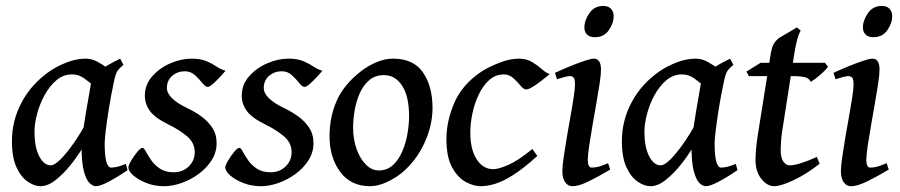

<svg xmlns="http://www.w3.org/2000/svg" viewBox="-20 -622 3094 660"><path d="M418.5 -37.1Q380.4 -11.2 352.1 3.4Q323.7 18.1 309.6 18.1Q298.8 18.1 287.4 6.8Q275.9 -4.4 268.1 -34.4Q260.3 -64.5 260.3 -122.1Q260.3 -134.8 264.6 -165.8Q269 -196.8 275.1 -233.4Q281.2 -270 286.9 -301.3Q292.5 -332.5 294.4 -345.7Q297.4 -359.4 313.5 -372.8Q329.6 -386.2 351.3 -398.4Q373 -410.6 393.1 -420.4L404.3 -398.9Q389.2 -386.7 382.8 -376.5Q376.5 -366.2 370.6 -335.9Q361.3 -293 354.5 -250.2Q347.7 -207.5 343.8 -175Q339.8 -142.6 339.8 -129.4Q339.8 -45.9 362.3 -45.9Q371.1 -45.9 383.1 -48.6Q395 -51.3 412.6 -58.6ZM377 -375.5Q364.3 -366.7 356.4 -350.8Q348.6 -335 342.5 -322Q336.4 -309.1 328.6 -309.1Q320.3 -309.1 305.2 -323.5Q290 -337.9 270 -352.3Q250 -366.7 227.5 -366.2Q197.3 -366.2 173.6 -345.9Q149.9 -325.7 133.1 -294.7Q116.2 -263.7 107.4 -230.2Q98.6 -196.8 98.6 -169.9Q98.6 -115.2 115 -84.5Q131.3 -53.7 154.3 -53.7Q167.5 -53.7 188 -74.2Q208.5 -94.7 231.4 -127.2Q254.4 -159.7 273.9 -195.8L263.2 -112.8Q247.1 -85.4 222.9 -55.2Q198.7 -24.9 171.6 -3.4Q144.5 18.1 119.1 18.1Q98.6 18.1 75.7 2.7Q52.7 -12.7 36.9 -46.6Q21 -80.6 21 -136.7Q21 -208 54.9 -271.2Q88.9 -334.5 151.9 -377.9Q176.3 -394.5 209.5 -407.5Q242.7 -420.4 274.4 -420.4Q295.9 -420.4 315.2 -409.7Q334.5 -398.9 350.3 -387.7Q366.2 -376.5 377 -375.5Z M755.4 -378.9Q738.8 -358.9 720.2 -341.1Q701.7 -323.2 694.3 -323.2Q686 -323.2 675.5 -336.7Q665 -350.1 650.4 -363.5Q635.7 -377 615.2 -377Q590.3 -377 572 -361.3Q553.7 -345.7 553.7 -319.8Q553.7 -284.2 622.6 -251Q647.5 -239.3 670.7 -222.9Q693.8 -206.5 709.2 -183.8Q724.6 -161.1 724.6 -129.4Q724.6 -98.1 707.5 -71.3Q690.4 -44.4 663.3 -24.4Q636.2 -4.4 604.7 6.8Q573.2 18.1 543.9 18.1Q511.7 18.1 483.9 7.3Q456.1 -3.4 438.7 -18.6Q421.4 -33.7 421.4 -46.9Q421.4 -53.7 430.9 -69.8Q440.4 -85.9 451.9 -99.9Q463.4 -113.8 469.7 -113.8Q474.6 -113.8 481.4 -101.1Q488.3 -88.4 499.5 -71.8Q510.7 -55.2 529.5 -42.5Q548.3 -29.8 577.6 -29.8Q607.9 -29.8 628.7 -49.8Q649.4 -69.8 649.4 -98.6Q649.4 -131.8 622.3 -154.1Q595.2 -176.3 561.5 -192.9Q513.7 -215.8 495.8 -240Q478 -264.2 478 -293Q478 -331.1 503.2 -359.6Q528.3 -388.2 565.4 -404.3Q602.5 -420.4 638.7 -420.4Q669.9 -420.4 690.2 -411.6Q710.4 -402.8 725.6 -392.6Q740.7 -382.3 755.4 -378.9Z M1088.4 -378.9Q1071.8 -358.9 1053.2 -341.1Q1034.7 -323.2 1027.3 -323.2Q1019 -323.2 1008.5 -336.7Q998 -350.1 983.4 -363.5Q968.8 -377 948.2 -377Q923.3 -377 905 -361.3Q886.7 -345.7 886.7 -319.8Q886.7 -284.2 955.6 -251Q980.5 -239.3 1003.7 -222.9Q1026.9 -206.5 1042.2 -183.8Q1057.6 -161.1 1057.6 -129.4Q1057.6 -98.1 1040.5 -71.3Q1023.4 -44.4 996.3 -24.4Q969.2 -4.4 937.7 6.8Q906.2 18.1 877 18.1Q844.7 18.1 816.9 7.3Q789.1 -3.4 771.7 -18.6Q754.4 -33.7 754.4 -46.9Q754.4 -53.7 763.9 -69.8Q773.4 -85.9 784.9 -99.9Q796.4 -113.8 802.7 -113.8Q807.6 -113.8 814.5 -101.1Q821.3 -88.4 832.5 -71.8Q843.8 -55.2 862.5 -42.5Q881.3 -29.8 910.6 -29.8Q940.9 -29.8 961.7 -49.8Q982.4 -69.8 982.4 -98.6Q982.4 -131.8 955.3 -154.1Q928.2 -176.3 894.5 -192.9Q846.7 -215.8 828.9 -240Q811 -264.2 811 -293Q811 -331.1 836.2 -359.6Q861.3 -388.2 898.4 -404.3Q935.5 -420.4 971.7 -420.4Q1002.9 -420.4 1023.2 -411.6Q1043.5 -402.8 1058.6 -392.6Q1073.7 -382.3 1088.4 -378.9Z M1466.8 -251Q1466.8 -190.9 1439 -130.4Q1411.1 -69.8 1361.3 -27.8Q1337.9 -8.8 1308.3 4.6Q1278.8 18.1 1252 18.1Q1186 18.1 1149.4 -31.2Q1112.8 -80.6 1112.8 -154.3Q1112.8 -218.8 1137 -274.7Q1161.1 -330.6 1220.7 -377Q1243.7 -395 1272.9 -407.7Q1302.2 -420.4 1331.1 -420.4Q1401.4 -420.4 1434.1 -372.8Q1466.8 -325.2 1466.8 -251ZM1386.2 -222.2Q1386.2 -290.5 1362.5 -327.1Q1338.9 -363.8 1299.8 -363.8Q1269.5 -363.8 1249.3 -346.4Q1229 -329.1 1216.8 -301.8Q1204.6 -274.4 1199.2 -242.9Q1193.8 -211.4 1193.8 -183.1Q1193.8 -143.1 1205.8 -109.6Q1217.8 -76.2 1237.8 -56.2Q1257.8 -36.1 1282.2 -36.1Q1310.5 -36.1 1330.6 -54.4Q1350.6 -72.8 1362.8 -101.3Q1375 -129.9 1380.6 -162.1Q1386.2 -194.3 1386.2 -222.2Z M1869.6 -367.2Q1856.9 -356.9 1841.1 -344.5Q1825.2 -332 1810.8 -323.2Q1796.4 -314.5 1788.1 -314.5Q1780.3 -314.5 1769.5 -327.4Q1758.8 -340.3 1744.6 -353.3Q1730.5 -366.2 1711.9 -366.2Q1683.6 -366.2 1662.1 -347.2Q1640.6 -328.1 1626 -297.6Q1611.3 -267.1 1604 -232.4Q1596.7 -197.8 1596.7 -166Q1596.7 -107.9 1618.7 -74.2Q1640.6 -40.5 1675.3 -40.5Q1694.3 -40.5 1728 -55.4Q1761.7 -70.3 1810.1 -109.9Q1813 -105.5 1818.8 -97.4Q1824.7 -89.4 1827.1 -85.9Q1780.3 -43.5 1744.9 -21Q1709.5 1.5 1682.1 9.8Q1654.8 18.1 1631.3 18.1Q1608.9 18.1 1581.5 3.7Q1554.2 -10.7 1534.4 -46.1Q1514.6 -81.5 1514.6 -144.5Q1514.6 -205.1 1541.5 -268.1Q1568.4 -331.1 1634.3 -375.5Q1659.2 -391.6 1695.8 -406Q1732.4 -420.4 1764.2 -420.4Q1790 -420.4 1809.3 -408.7Q1828.6 -397 1843 -384Q1857.4 -371.1 1869.6 -367.2Z M2089.4 -566.9Q2089.4 -541.5 2072.5 -517.8Q2055.7 -494.1 2024.9 -494.1Q2006.8 -494.1 1997.8 -503.4Q1988.8 -512.7 1988.8 -527.8Q1988.8 -552.2 2006.1 -576.9Q2023.4 -601.6 2053.2 -601.6Q2071.3 -601.6 2080.3 -591.8Q2089.4 -582 2089.4 -566.9ZM2077.6 -39.1Q2035.6 -14.2 2002.4 2Q1969.2 18.1 1947.8 18.1Q1932.1 18.1 1922.6 4.2Q1913.1 -9.8 1913.1 -33.7Q1913.1 -49.8 1917.5 -80.6Q1921.9 -111.3 1928.2 -148.7Q1934.6 -186 1941.2 -222.7Q1947.8 -259.3 1952.1 -288.3Q1956.5 -317.4 1956.5 -330.6Q1956.5 -351.1 1951.4 -355.7Q1946.3 -360.4 1938 -360.4Q1933.1 -360.4 1922.6 -357.7Q1912.1 -355 1903.3 -352.3Q1894.5 -349.6 1894.5 -349.6L1887.7 -371.6Q1912.6 -383.3 1940.2 -394.5Q1967.8 -405.8 1990 -413.1Q2012.2 -420.4 2021.5 -420.4Q2045.9 -420.4 2045.9 -382.3Q2045.9 -366.7 2041.3 -335.4Q2036.6 -304.2 2029.8 -265.9Q2022.9 -227.5 2016.4 -189.2Q2009.8 -150.9 2005.1 -119.6Q2000.5 -88.4 2000.5 -72.8Q2000.5 -45.9 2014.2 -45.9Q2027.3 -45.9 2039.6 -49.6Q2051.8 -53.2 2070.3 -61Z M2515.1 -37.1Q2477.1 -11.2 2448.7 3.4Q2420.4 18.1 2406.2 18.1Q2395.5 18.1 2384 6.8Q2372.6 -4.4 2364.7 -34.4Q2356.9 -64.5 2356.9 -122.1Q2356.9 -134.8 2361.3 -165.8Q2365.7 -196.8 2371.8 -233.4Q2377.9 -270 2383.5 -301.3Q2389.2 -332.5 2391.1 -345.7Q2394 -359.4 2410.2 -372.8Q2426.3 -386.2 2448 -398.4Q2469.7 -410.6 2489.7 -420.4L2501 -398.9Q2485.8 -386.7 2479.5 -376.5Q2473.1 -366.2 2467.3 -335.9Q2458 -293 2451.2 -250.2Q2444.3 -207.5 2440.4 -175Q2436.5 -142.6 2436.5 -129.4Q2436.5 -45.9 2459 -45.9Q2467.8 -45.9 2479.7 -48.6Q2491.7 -51.3 2509.3 -58.6ZM2473.6 -375.5Q2460.9 -366.7 2453.1 -350.8Q2445.3 -335 2439.2 -322Q2433.1 -309.1 2425.3 -309.1Q2417 -309.1 2401.9 -323.5Q2386.7 -337.9 2366.7 -352.3Q2346.7 -366.7 2324.2 -366.2Q2293.9 -366.2 2270.3 -345.9Q2246.6 -325.7 2229.7 -294.7Q2212.9 -263.7 2204.1 -230.2Q2195.3 -196.8 2195.3 -169.9Q2195.3 -115.2 2211.7 -84.5Q2228 -53.7 2251 -53.7Q2264.2 -53.7 2284.7 -74.2Q2305.2 -94.7 2328.1 -127.2Q2351.1 -159.7 2370.6 -195.8L2359.9 -112.8Q2343.8 -85.4 2319.6 -55.2Q2295.4 -24.9 2268.3 -3.4Q2241.2 18.1 2215.8 18.1Q2195.3 18.1 2172.4 2.7Q2149.4 -12.7 2133.5 -46.6Q2117.7 -80.6 2117.7 -136.7Q2117.7 -208 2151.6 -271.2Q2185.5 -334.5 2248.5 -377.9Q2272.9 -394.5 2306.2 -407.5Q2339.4 -420.4 2371.1 -420.4Q2392.6 -420.4 2411.9 -409.7Q2431.2 -398.9 2447 -387.7Q2462.9 -376.5 2473.6 -375.5Z M2826.2 -392.1Q2820.3 -383.8 2808.3 -372.8Q2796.4 -361.8 2784.7 -352.8Q2772.9 -343.8 2767.1 -340.3Q2761.7 -353 2746.6 -356.7Q2731.4 -360.4 2699.7 -360.4H2554.2L2545.9 -376L2594.7 -406.2H2815.9ZM2797.4 -59.1Q2751.5 -22.9 2707.5 -2.4Q2663.6 18.1 2641.6 18.1Q2617.2 18.1 2597.2 -7.1Q2577.1 -32.2 2577.1 -71.8Q2577.1 -88.9 2578.6 -106.4Q2580.1 -124 2583.5 -148.9L2627 -421.9Q2632.3 -459 2639.4 -470.7Q2646.5 -482.4 2658.2 -491.7L2719.7 -527.8L2732.4 -516.6Q2732.4 -516.6 2729.2 -511Q2726.1 -505.4 2720.7 -487.3Q2715.3 -469.2 2709.5 -432.1L2668.9 -171.9Q2666 -154.8 2664.8 -135.3Q2663.6 -115.7 2663.6 -106.9Q2663.6 -79.1 2672.9 -66.4Q2682.1 -53.7 2694.8 -53.7Q2723.6 -53.7 2788.1 -82.5Z M3046.9 -566.9Q3046.9 -541.5 3030 -517.8Q3013.2 -494.1 2982.4 -494.1Q2964.4 -494.1 2955.3 -503.4Q2946.3 -512.7 2946.3 -527.8Q2946.3 -552.2 2963.6 -576.9Q2981 -601.6 3010.7 -601.6Q3028.8 -601.6 3037.8 -591.8Q3046.9 -582 3046.9 -566.9ZM3035.2 -39.1Q2993.2 -14.2 2960 2Q2926.8 18.1 2905.3 18.1Q2889.6 18.1 2880.1 4.2Q2870.6 -9.8 2870.6 -33.7Q2870.6 -49.8 2875 -80.6Q2879.4 -111.3 2885.7 -148.7Q2892.1 -186 2898.7 -222.7Q2905.3 -259.3 2909.7 -288.3Q2914.1 -317.4 2914.1 -330.6Q2914.1 -351.1 2908.9 -355.7Q2903.8 -360.4 2895.5 -360.4Q2890.6 -360.4 2880.1 -357.7Q2869.6 -355 2860.8 -352.3Q2852.1 -349.6 2852.1 -349.6L2845.2 -371.6Q2870.1 -383.3 2897.7 -394.5Q2925.3 -405.8 2947.5 -413.1Q2969.7 -420.4 2979 -420.4Q3003.4 -420.4 3003.4 -382.3Q3003.4 -366.7 2998.8 -335.4Q2994.1 -304.2 2987.3 -265.9Q2980.5 -227.5 2973.9 -189.2Q2967.3 -150.9 2962.6 -119.6Q2958 -88.4 2958 -72.8Q2958 -45.9 2971.7 -45.9Q2984.9 -45.9 2997.1 -49.6Q3009.3 -53.2 3027.8 -61Z"/></svg>

Font: Dai Banna SIL
Style: Italic
Weight: 400
Italic angle: -11°
Designer: Victor Gaultney
Foundry: SIL International
Version: Version 4.000